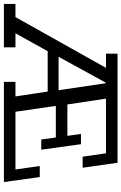

<svg xmlns="http://www.w3.org/2000/svg" viewBox="154 -784 623 985"><g transform="rotate(90 465.5 -291.5)"><path d="M-6.9 0V-59.3H60.7L321.1 -523.7H248.4V-583H808L833.5 -404H776.9L759.4 -523.7H479L508.9 -325.7H670.1L659.9 -395.4H712.8L741 -191.7H688.5L678.3 -266.4H516.2L546.4 -59.3H842.4L824.8 -184H881.4L906.9 0H393.1V-59.3H467.7L440.6 -239.2L464.6 -224.6H221.4L247.8 -246.6L143.7 -59.3H215.8V0ZM253.2 -260.3 243.7 -280.5H453.4L437.7 -267.6L400.2 -521.9H396.6Z"/></g></svg>

Font: Rokkitt SemiBold
Style: Regular
Weight: 600
Designer: Vernon Adams
Foundry: Vernon Adams
Version: Version 3.103